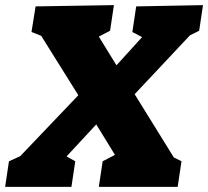

<svg xmlns="http://www.w3.org/2000/svg" viewBox="-43 -730 813 750"><path d="M735 -610 699 -592 483 -362 636 -115 666 -100 651 0H343L358 -100L406 -125L333 -244L217 -119L251 -100L236 0H-23L-8 -100L36 -120L263 -358L118 -590L80 -605L96 -705L402 -710L387 -610L343 -587L412 -475L512 -585L474 -605L489 -705L750 -710Z"/></svg>

Font: Bitter Pro Black
Style: Italic
Weight: 900
Italic angle: -9°
Designer: Sol Matas, and Bitter project Authors
Foundry: Sol Matas
Version: Version 1.010